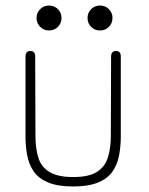

<svg xmlns="http://www.w3.org/2000/svg" viewBox="-20 -662 537 693"><path d="M244 11Q188 11 153.5 -3.5Q119 -18 101.5 -43.5Q84 -69 78 -102Q72 -135 72 -171V-458Q72 -478 90 -478Q107 -478 107 -458L108 -171Q108 -126 118.5 -92.5Q129 -59 159 -41Q189 -23 244 -23Q300 -23 329 -41Q358 -59 369 -92.5Q380 -126 380 -171L381 -458Q381 -478 399 -478Q416 -478 416 -458V-171Q416 -135 410 -102Q404 -69 386.5 -43.5Q369 -18 334.5 -3.5Q300 11 244 11ZM157 -552Q138 -552 125 -565Q112 -578 112 -597Q112 -616 125 -629Q138 -642 157 -642Q176 -642 189 -629Q202 -616 202 -597Q202 -578 189 -565Q176 -552 157 -552ZM341 -552Q322 -552 309 -565Q296 -578 296 -597Q296 -616 309 -629Q322 -642 341 -642Q360 -642 373 -629Q386 -616 386 -597Q386 -578 373 -565Q360 -552 341 -552Z"/></svg>

Font: Zen Maru Gothic Light
Style: Regular
Weight: 300
Designer: Yoshimichi Ohira
Foundry: Positype
Version: Version 1.001